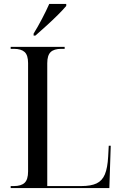

<svg xmlns="http://www.w3.org/2000/svg" viewBox="-20 -951 617 971"><path d="M34 0V-10H50Q87 -10 104.5 -26.5Q122 -43 122 -84V-632Q122 -672 104.5 -688Q87 -704 50 -704H34V-714H307V-704H290Q253 -704 236 -687.5Q219 -671 219 -631V-10H391Q440 -10 468.5 -23.5Q497 -37 510.5 -69.5Q524 -102 527 -159L530 -214H540L533 0ZM150 -781Q171 -815 192.5 -856Q214 -897 229 -931H315V-921Q301 -904 273.5 -876.5Q246 -849 214.5 -820.5Q183 -792 159 -771H150Z"/></svg>

Font: Noto Serif Display SemiCondensed
Style: Regular
Weight: 400
Width: 4
Designer: Monotype Design Team
Foundry: Monotype Imaging Inc.
Version: Version 2.009